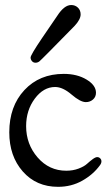

<svg xmlns="http://www.w3.org/2000/svg" viewBox="-20 -719 421 757"><path d="M260.7 -699.2Q276.4 -699.2 287.1 -689Q297.9 -678.7 297.9 -662.1Q297.9 -642.6 274.4 -617.2Q143.6 -483.4 134.8 -476.6Q127.9 -471.7 120.1 -471.7Q111.3 -471.7 106 -478Q100.6 -484.4 100.6 -492.2Q100.6 -502 145.5 -568.4Q179.7 -618.2 206.1 -657.2Q233.4 -699.2 260.7 -699.2ZM209 17.6Q123 17.6 69.8 -43Q16.6 -103.5 16.6 -197.3Q16.6 -299.8 76.2 -363.8Q135.7 -427.7 231.4 -427.7Q284.2 -427.7 321.3 -405.3Q358.4 -382.8 358.4 -353.5Q358.4 -336.9 346.7 -326.7Q335 -316.4 318.4 -316.4Q296.9 -316.4 262.2 -346.2Q227.5 -376 197.3 -376Q151.4 -376 117.2 -330.1Q83 -284.2 83 -221.7Q83 -150.4 128.4 -98.1Q173.8 -45.9 241.2 -45.9Q267.6 -45.9 289.6 -54.2Q311.5 -62.5 322.8 -72.8Q334 -83 345.2 -91.3Q356.4 -99.6 363.3 -99.6Q370.1 -99.6 375 -94.7Q379.9 -89.8 379.9 -83Q379.9 -75.2 374 -67.4Q347.7 -31.2 304.7 -6.8Q261.7 17.6 209 17.6Z"/></svg>

Font: Goudy Bookletter 1911
Style: Regular
Weight: 400
Version: Version 2010.07.03